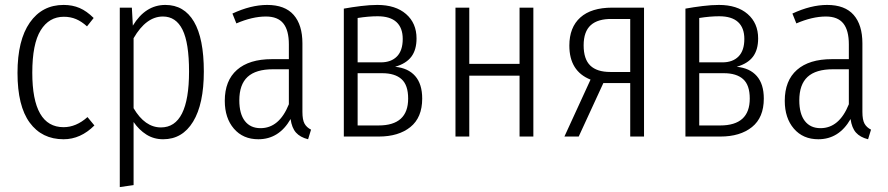

<svg xmlns="http://www.w3.org/2000/svg" viewBox="-20 -554 3603 779"><path d="M360 -481 333 -447Q311 -467 288.5 -476.5Q266 -486 239 -486Q179 -486 145 -431Q111 -376 111 -259Q111 -38 238 -38Q289 -38 335 -79L363 -45Q307 11 238 11Q150 11 100.5 -56.5Q51 -124 51 -258Q51 -391 101 -462.5Q151 -534 238 -534Q274 -534 303 -521.5Q332 -509 360 -481Z M807 -264Q807 -132 763.5 -60.5Q720 11 642 11Q604 11 574 -8Q544 -27 522 -59V197L466 205V-523H515L519 -450Q570 -534 651 -534Q727 -534 767 -466Q807 -398 807 -264ZM747 -264Q747 -380 720.5 -433.5Q694 -487 641 -487Q573 -487 522 -399V-115Q568 -37 633 -37Q747 -37 747 -264Z M1242 -28 1230 11Q1198 3 1181 -16Q1164 -35 1159 -71Q1112 11 1028 11Q966 11 929 -32Q892 -75 892 -145Q892 -227 941.5 -270.5Q991 -314 1083 -314H1152V-374Q1152 -431 1129.5 -459Q1107 -487 1059 -487Q1004 -487 939 -459L923 -499Q998 -534 1064 -534Q1136 -534 1171.5 -493.5Q1207 -453 1207 -378V-100Q1207 -68 1215.5 -52.5Q1224 -37 1242 -28ZM1152 -131V-273H1088Q1018 -273 984.5 -242Q951 -211 951 -147Q951 -92 973.5 -63Q996 -34 1037 -34Q1113 -34 1152 -131Z M1693 -154Q1693 -77 1645 -38.5Q1597 0 1517 0H1375V-519Q1408 -525 1444.5 -529.5Q1481 -534 1511 -534Q1585 -534 1627.5 -497Q1670 -460 1670 -398Q1670 -352 1649 -324Q1628 -296 1583 -283Q1636 -278 1664.5 -245.5Q1693 -213 1693 -154ZM1431 -481V-301H1525Q1567 -301 1590.5 -325Q1614 -349 1614 -396Q1614 -441 1588.5 -464.5Q1563 -488 1512 -488Q1475 -488 1431 -481ZM1636 -154Q1636 -209 1609 -233Q1582 -257 1531 -257H1431V-45H1516Q1636 -45 1636 -154Z M2088 0V-247H1884V0H1828V-523H1884V-295H2088V-523H2144V0Z M2593 -523V0H2537V-217H2428L2328 0H2270L2376 -231Q2290 -265 2290 -369Q2290 -443 2334.5 -483Q2379 -523 2464 -523ZM2537 -262V-477H2463Q2406 -478 2377 -452Q2348 -426 2348 -370Q2348 -314 2375 -288Q2402 -262 2456 -262Z M3079 -154Q3079 -77 3031 -38.5Q2983 0 2903 0H2761V-519Q2794 -525 2830.5 -529.5Q2867 -534 2897 -534Q2971 -534 3013.5 -497Q3056 -460 3056 -398Q3056 -352 3035 -324Q3014 -296 2969 -283Q3022 -278 3050.5 -245.5Q3079 -213 3079 -154ZM2817 -481V-301H2911Q2953 -301 2976.5 -325Q3000 -349 3000 -396Q3000 -441 2974.5 -464.5Q2949 -488 2898 -488Q2861 -488 2817 -481ZM3022 -154Q3022 -209 2995 -233Q2968 -257 2917 -257H2817V-45H2902Q3022 -45 3022 -154Z M3514 -28 3502 11Q3470 3 3453 -16Q3436 -35 3431 -71Q3384 11 3300 11Q3238 11 3201 -32Q3164 -75 3164 -145Q3164 -227 3213.5 -270.5Q3263 -314 3355 -314H3424V-374Q3424 -431 3401.5 -459Q3379 -487 3331 -487Q3276 -487 3211 -459L3195 -499Q3270 -534 3336 -534Q3408 -534 3443.5 -493.5Q3479 -453 3479 -378V-100Q3479 -68 3487.5 -52.5Q3496 -37 3514 -28ZM3424 -131V-273H3360Q3290 -273 3256.5 -242Q3223 -211 3223 -147Q3223 -92 3245.5 -63Q3268 -34 3309 -34Q3385 -34 3424 -131Z"/></svg>

Font: Fira Sans Extra Condensed Light
Style: Regular
Weight: 300
Width: 1
Designer: Carrois Corporate & Edenspiekermann AG
Foundry: Carrois Corporate GbR & Edenspiekermann AG
Version: Version 4.203